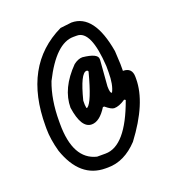

<svg xmlns="http://www.w3.org/2000/svg" viewBox="-116 -689 715 794"><g transform="rotate(-20 241.0 -291.5)"><path d="M287.1 -598.6Q386.7 -598.6 416 -425.8L418.9 -368.2V-337.9Q459 -337.9 459 -296.9V-288.1Q459 -182.6 357.4 -47.9Q296.9 16.6 224.6 16.6H213.9Q102.5 16.6 55.7 -118.2Q40 -174.8 40 -220.7V-232.4Q40 -498 237.3 -592.8ZM99.6 -232.4V-220.7Q99.6 -64.5 197.3 -41H234.4Q324.2 -41 388.7 -220.7L384.8 -223.6H381.8Q354.5 -205.1 333 -205.1Q320.3 -205.1 295.9 -225.6H290Q257.8 -173.8 222.7 -173.8Q176.8 -173.8 163.1 -268.6Q163.1 -353.5 241.2 -432.6Q261.7 -448.2 280.3 -448.2Q345.7 -441.4 345.7 -417V-411.1L336.9 -299.8Q336.9 -268.6 345.7 -268.6Q361.3 -297.9 361.3 -352.5V-379.9Q351.6 -540 290 -540H274.4Q197.3 -540 127 -399.4Q99.6 -327.1 99.6 -232.4ZM222.7 -259.8 224.6 -245.1H228.5Q252 -260.7 284.2 -382.8V-385.7L280.3 -389.6H277.3Q251 -389.6 222.7 -278.3Z"/></g></svg>

Font: Sue Ellen Francisco 
Style: Regular
Weight: 400
Designer: Kimberly Geswein
Foundry: Kimberly Geswein
Version: Version 1.002 2007